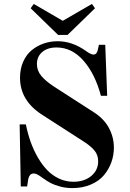

<svg xmlns="http://www.w3.org/2000/svg" viewBox="-20 -940 660 978"><path d="M525.9 -452.1H494.1Q464.4 -563.5 405.3 -630.9Q346.2 -698.2 268.1 -698.2Q221.7 -698.2 194.8 -674.8Q168 -651.4 168 -613.8Q168 -580.6 190.2 -553.7Q212.4 -526.9 254.9 -499L458 -368.2Q510.3 -334.5 535.2 -287.6Q560.1 -240.7 560.1 -188Q560.1 -149.4 547.4 -113.8Q534.7 -78.1 509.8 -48.1Q484.9 -18.1 442.9 0Q400.9 18.1 348.1 18.1Q314.9 18.1 285.2 9.8Q255.4 1.5 238.8 -7.3Q222.2 -16.1 201.2 -30.8Q199.7 -31.7 194.8 -35.2Q189.9 -38.6 188.5 -39.8Q187 -41 182.9 -43.7Q178.7 -46.4 177 -47.4Q175.3 -48.3 171.9 -50.3Q168.5 -52.2 166.5 -53Q164.6 -53.7 161.6 -54.7Q158.7 -55.7 156 -55.9Q153.3 -56.2 150.9 -56.2Q128.4 -56.2 123 -22L118.2 9.8H85.9L80.1 -306.2H111.8Q121.1 -259.8 136 -217.8Q150.9 -175.8 172.6 -138.2Q194.3 -100.6 220.7 -73.2Q247.1 -45.9 281.2 -30Q315.4 -14.2 354 -14.2Q409.2 -14.2 444.6 -43.5Q480 -72.8 480 -118.2Q480 -149.9 461.9 -172.4Q443.8 -194.8 408.2 -217.8L193.8 -356Q82 -427.7 82 -543.9Q82 -589.8 98.4 -626.2Q114.7 -662.6 142.1 -684.8Q169.4 -707 203.1 -718.5Q236.8 -730 273.9 -730Q348.1 -730 418 -680.2Q442.9 -662.1 456.1 -662.1Q473.1 -662.1 478 -685.1L483.9 -711.9H516.1ZM136.2 -897.9 151.9 -919.9 299.8 -834 448.2 -919.9 463.9 -897.9 324.2 -762.2H275.9Z"/></svg>

Font: Flanker Steampunk
Style: Bold
Weight: 700
Designer: Alexey Kryukov, Leonardo Di Lena
Foundry: Alexey Kryukov, Leonardo Di Lena
Version: 1.210